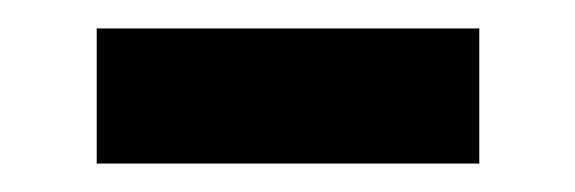

<svg xmlns="http://www.w3.org/2000/svg" viewBox="-20 -352 404 135"><path d="M48 -237V-332H317V-237Z"/></svg>

Font: Noto Sans SC Thin SemiBold
Style: Regular
Weight: 600
Version: Version 2.004-H2;hotconv 1.0.118;makeotfexe 2.5.65603